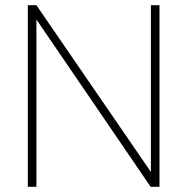

<svg xmlns="http://www.w3.org/2000/svg" viewBox="-20 -718 720 738"><path d="M120 -643V0H87V-698H120L560 -57V-698H593V0H559Z"/></svg>

Font: Freesentation 1 Thin
Style: Regular
Weight: 250
Designer: glyphs from Roboto by Christian Robertson / Hangul glyphs from Noto Sans CJK(Source Han Sans) by Jang Soo-young and Kang
Foundry: PT&
Version: Version 2.001